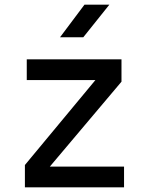

<svg xmlns="http://www.w3.org/2000/svg" viewBox="-20 -805 640 825"><path d="M238 -645H338L450 -785H343ZM87 0H513V-89H194L502 -454V-550H95V-461H390L87 -96Z"/></svg>

Font: JetBrains Mono Medium
Style: Regular
Weight: 436
Monospace: yes
Designer: Philipp Nurullin, Konstantin Bulenkov
Foundry: JetBrains
Version: Version 2.305